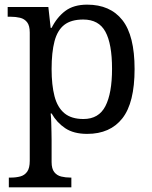

<svg xmlns="http://www.w3.org/2000/svg" viewBox="-20 -566 654 826"><path d="M18 240V198H26Q49 198 67.5 193Q86 188 97 172.5Q108 157 108 126V-426Q108 -456 96.5 -470.5Q85 -485 66.5 -489.5Q48 -494 26 -494H13V-536H188L198 -446H202Q225 -492 261 -519Q297 -546 355 -546Q454 -546 506.5 -479.5Q559 -413 559 -269Q559 -124 506.5 -57Q454 10 355 10Q297 10 260.5 -14.5Q224 -39 202 -78H198Q200 -59 200.5 -37.5Q201 -16 201.5 3Q202 22 202 35V131Q202 160 213.5 174.5Q225 189 243.5 193.5Q262 198 284 198H287V240ZM339 -54Q405 -54 433.5 -109.5Q462 -165 462 -270Q462 -377 433.5 -429.5Q405 -482 338 -482Q286 -482 256.5 -459Q227 -436 214.5 -388.5Q202 -341 202 -269Q202 -200 214.5 -152Q227 -104 257 -79Q287 -54 339 -54Z"/></svg>

Font: Noto Serif Kannada
Style: Regular
Weight: 400
Designer: Universal Thirst, Indian Type Foundry and the Monotype Design Team
Foundry: Monotype Imaging Inc.
Version: Version 2.003